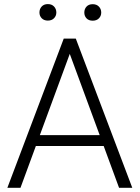

<svg xmlns="http://www.w3.org/2000/svg" viewBox="-20 -895 665 915"><path d="M547.4 0 474.1 -199.2H150.9L77.6 0H15.1L283.7 -710.9H341.3L610.4 0ZM169.9 -251H455.1L312.5 -638.2ZM168 -835.4Q168 -852.5 178.7 -864Q189.5 -875.5 208 -875.5Q226.6 -875.5 237.5 -864Q248.5 -852.5 248.5 -835.4Q248.5 -819.3 237.5 -808.1Q226.6 -796.9 208 -796.9Q189.5 -796.9 178.7 -808.1Q168 -819.3 168 -835.4ZM381.8 -835Q381.8 -852.1 392.3 -863.5Q402.8 -875 421.9 -875Q440.4 -875 451.4 -863.5Q462.4 -852.1 462.4 -835Q462.4 -818.8 451.4 -807.6Q440.4 -796.4 421.9 -796.4Q402.8 -796.4 392.3 -807.6Q381.8 -818.8 381.8 -835Z"/></svg>

Font: Vazirmatn FD ExtraLight
Style: Regular
Weight: 200
Designer: Saber Rastikerdar
Foundry: Saber Rastikerdar
Version: Version 33.003